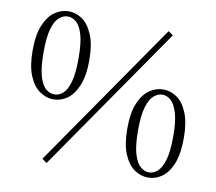

<svg xmlns="http://www.w3.org/2000/svg" viewBox="-82 -829 1070 951"><g transform="rotate(10 453.0 -353.5)"><path d="M189 -290Q153 -290 120 -312.5Q87 -335 66.5 -384Q46 -433 46 -511Q46 -590 66.5 -639Q87 -688 120 -710.5Q153 -733 189 -733Q226 -733 258 -710.5Q290 -688 310.5 -639Q331 -590 331 -511Q331 -433 310.5 -384Q290 -335 258 -312.5Q226 -290 189 -290ZM189 -315Q212 -315 232 -332Q252 -349 264.5 -392Q277 -435 277 -511Q277 -588 264.5 -630.5Q252 -673 232 -690Q212 -707 189 -707Q167 -707 146.5 -690Q126 -673 113.5 -630.5Q101 -588 101 -511Q101 -435 113.5 -392Q126 -349 146.5 -332Q167 -315 189 -315ZM718 10Q681 10 648.5 -12.5Q616 -35 595.5 -84Q575 -133 575 -212Q575 -291 595.5 -339.5Q616 -388 648.5 -410.5Q681 -433 718 -433Q755 -433 787 -410.5Q819 -388 839 -339.5Q859 -291 859 -212Q859 -133 839 -84Q819 -35 787 -12.5Q755 10 718 10ZM718 -16Q740 -16 760 -33Q780 -50 793 -92.5Q806 -135 806 -212Q806 -288 793 -330.5Q780 -373 760 -390Q740 -407 718 -407Q696 -407 675.5 -390Q655 -373 642 -330.5Q629 -288 629 -212Q629 -135 642 -92.5Q655 -50 675.5 -33Q696 -16 718 -16ZM211 26 187 9 693 -722 717 -705Z"/></g></svg>

Font: Noto Serif TC
Style: Regular
Weight: 200
Designer: Ryoko NISHIZUKA 西塚涼子 (kana & ideographs); Frank Grießhammer (Latin, Greek & Cyrillic); Wenlong ZHANG 张文龙 (bopomofo); San
Foundry: Adobe
Version: Version 2.001;hotconv 1.1.0;makeotfexe 2.6.0